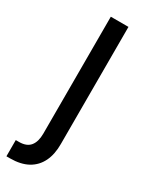

<svg xmlns="http://www.w3.org/2000/svg" viewBox="-211 -587 650 832"><g transform="rotate(30 114.5 -171.0)"><path d="M76.7 -545.9H165V39.1Q165.5 90.8 147.5 127.9Q129.4 165 93.8 184.6Q58.1 204.1 4.9 204.1H-12.7V123H3.4Q41.5 123 59.1 101.3Q76.7 79.6 76.7 39.1Z"/></g></svg>

Font: Adwaita Sans
Style: Regular
Weight: 400
Designer: Rasmus Andersson
Foundry: rsms
Version: Version 4.001;git-9221beed3